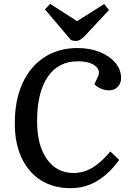

<svg xmlns="http://www.w3.org/2000/svg" viewBox="-20 -965 672 999"><path d="M488 -562Q506 -597 476.5 -621.5Q447 -646 384 -646Q284 -646 228.5 -565.5Q173 -485 173 -334Q173 -209 224 -137Q275 -65 362 -65Q415 -65 461 -92.5Q507 -120 554 -177L600 -133Q551 -64 488 -25Q425 14 346 14Q258 14 193 -27Q128 -68 92.5 -143.5Q57 -219 57 -323Q57 -444 97 -531.5Q137 -619 210.5 -667Q284 -715 383 -715Q448 -715 499 -694.5Q550 -674 580 -638.5Q610 -603 610 -559Q610 -531 592.5 -513Q575 -495 549 -495Q503 -495 471 -527ZM214 -916 241 -945 381 -855 522 -944 547 -913 426 -783Q398 -752 376 -752Q360 -752 349 -757Z"/></svg>

Font: Literata 12pt Medium
Style: Italic
Weight: 500
Italic angle: -2°
Designer: Latin by Veronika Burian and Jose Scaglione. Greek by Irene Vlachou. Cyrillic by Vera Evstafieva
Foundry: TypeTogether
Version: Version 3.002